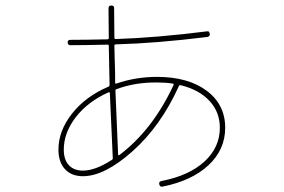

<svg xmlns="http://www.w3.org/2000/svg" viewBox="-20 -652 1040 704"><path d="M382.8 -309.6Q382.8 -315.4 377.9 -313.5Q301.8 -279.3 257.8 -222.2Q213.9 -165 213.9 -103.5Q213.9 -66.4 232.4 -46.4Q251 -26.4 284.2 -26.4Q329.1 -26.4 389.6 -65.4Q393.6 -67.4 393.6 -71.3Q382.8 -297.9 382.8 -309.6ZM407.2 -325.2Q403.3 -324.2 403.3 -318.4Q405.3 -260.7 413.1 -85Q413.1 -84 414.6 -83Q416 -82 417 -83Q539.1 -174.8 616.2 -339.8Q618.2 -345.7 612.3 -345.7Q587.9 -349.6 555.7 -349.6Q476.6 -350.6 407.2 -325.2ZM377 -334Q381.8 -335.9 381.8 -340.8Q380.9 -388.7 378.9 -483.4Q378.9 -488.3 375 -488.3Q289.1 -486.3 238.3 -486.3Q228.5 -486.3 228 -496.1Q227.5 -505.9 238.3 -505.9Q288.1 -505.9 374 -507.8Q378.9 -507.8 378.9 -512.7Q378.9 -530.3 378.4 -566.4Q377.9 -602.5 377.9 -622.1Q377.9 -631.8 388.2 -631.8Q398.4 -631.8 398.4 -623Q398.4 -605.5 398.9 -569.3Q399.4 -533.2 399.4 -514.6Q399.4 -508.8 404.3 -508.8Q553.7 -513.7 739.3 -537.1Q747.1 -539.1 749 -528.3Q751 -519.5 741.2 -516.6Q552.7 -493.2 404.3 -489.3Q399.4 -489.3 399.4 -484.4Q399.4 -469.7 400.4 -441.9Q401.4 -414.1 401.9 -391.6Q402.3 -369.1 402.3 -348.6Q402.3 -343.8 407.2 -345.7Q477.5 -370.1 555.7 -370.1Q669.9 -370.1 737.8 -319.3Q805.7 -268.6 805.7 -183.6Q805.7 -103.5 744.6 -46.4Q683.6 10.7 576.2 32.2Q566.4 34.2 564 23.9Q561.5 13.7 572.3 11.7Q672.9 -7.8 729.5 -59.6Q786.1 -111.3 786.1 -183.6Q786.1 -241.2 748 -282.2Q710 -323.2 641.6 -339.8Q637.7 -340.8 635.7 -335.9Q569.3 -189.5 466.3 -97.7Q363.3 -5.9 284.2 -5.9Q242.2 -5.9 218.3 -31.7Q194.3 -57.6 194.3 -103.5Q194.3 -171.9 243.7 -234.9Q293 -297.9 377 -334Z"/></svg>

Font: Rounded-L Mgen+ 2m thin
Style: Regular
Weight: 100
Designer: [Source Han Sans]
Ryoko NISHIZUKA  (kana & ideographs); Paul D. Hunt (Latin, Greek & Cyrillic); Wenlong ZHANG  (bopomofo
Version: Version 1.059.20150602